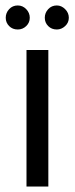

<svg xmlns="http://www.w3.org/2000/svg" viewBox="-20 -683 273 703"><path d="M45 -575Q26 -575 13.5 -587.5Q1 -600 1 -618Q1 -636 13.5 -649.5Q26 -663 45 -663Q63 -663 76 -649.5Q89 -636 89 -618Q89 -600 76 -587.5Q63 -575 45 -575ZM188 -575Q169 -575 156.5 -587.5Q144 -600 144 -618Q144 -636 156.5 -649.5Q169 -663 188 -663Q205 -663 218.5 -649.5Q232 -636 232 -618Q232 -600 218.5 -587.5Q205 -575 188 -575ZM77 -500H157V0H77Z"/></svg>

Font: Albert Sans
Style: Regular
Weight: 400
Designer: Andreas Rasmussen
Foundry: a.Foundry
Version: Version 1.025